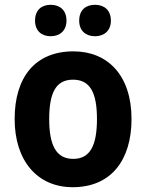

<svg xmlns="http://www.w3.org/2000/svg" viewBox="-20 -770 609 800"><path d="M126 -684C126 -641 154 -619 191 -619C228 -619 257 -641 257 -684C257 -729 228 -750 191 -750C154 -750 126 -729 126 -684ZM310 -684C310 -641 338 -619 376 -619C413 -619 442 -641 442 -684C442 -729 413 -750 376 -750C338 -750 310 -729 310 -684ZM528 -274C528 -456 429 -556 286 -556C128 -556 41 -450 41 -274C41 -102 134 10 283 10C443 10 528 -103 528 -274ZM185 -274C185 -385 214 -438 284 -438C355 -438 384 -385 384 -274C384 -163 355 -108 285 -108C215 -108 185 -163 185 -274Z"/></svg>

Font: Noto Sans Gurmukhi SemiCondensed
Style: Bold
Weight: 700
Width: 4
Designer: Jelle Bosma - Monotype Design Team
Foundry: Monotype Imaging Inc.
Version: Version 2.004